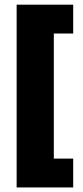

<svg xmlns="http://www.w3.org/2000/svg" viewBox="-20 -696 365 842"><path d="M53 126V-675.5H301V-549H216V-0.5H301V126Z"/></svg>

Font: Anek Gujarati Medium ExtraBold
Style: Regular
Weight: 800
Version: Version 1.003